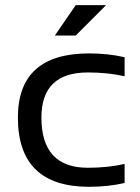

<svg xmlns="http://www.w3.org/2000/svg" viewBox="-20 -718 540 738"><path d="M459 -14.6Q395.5 0 322.3 0Q48.8 0 48.8 -266.1Q48.8 -512.7 322.3 -512.7Q395.5 -512.7 459 -498V-424.8Q395.5 -439.5 317.4 -439.5Q139.2 -439.5 139.2 -266.1Q139.2 -73.2 317.4 -73.2Q395.5 -73.2 459 -87.9ZM271 -698.2H387.7L271 -581.5H190.9Z"/></svg>

Font: Sansation
Style: Regular
Weight: 400
Designer: Bernd Montag
Version: Version 1.301